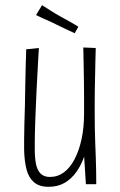

<svg xmlns="http://www.w3.org/2000/svg" viewBox="-20 -710 462 740"><path d="M167 10Q131 10 110.5 -8Q90 -26 82 -58Q74 -90 73 -132Q73 -148 73 -174Q73 -200 74 -233Q75 -266 76 -301Q77 -345 77.5 -384.5Q78 -424 79 -454Q80 -484 80.5 -501.5Q81 -519 81 -520L130 -525Q129 -517 128 -495Q127 -473 125 -439.5Q123 -406 121 -363.5Q119 -321 117 -272Q116 -251 115.5 -232Q115 -213 114.5 -195.5Q114 -178 114 -162.5Q114 -147 114 -135Q114 -103 118.5 -79Q123 -55 136 -41.5Q149 -28 172 -28Q202 -28 226 -45.5Q250 -63 267.5 -96.5Q285 -130 294.5 -174.5Q304 -219 304 -272L330 -286Q330 -240 324.5 -195.5Q319 -151 307 -114Q295 -77 275.5 -49Q256 -21 229.5 -5.5Q203 10 167 10ZM311 0 304 -112Q304 -152 304 -192.5Q304 -233 304 -272Q304 -309 304 -338.5Q304 -368 303.5 -396Q303 -424 302.5 -455.5Q302 -487 301 -527L349 -525Q348 -495 347.5 -468.5Q347 -442 346.5 -417.5Q346 -393 345.5 -369.5Q345 -346 345 -321Q345 -296 345 -268Q345 -241 345.5 -214Q346 -187 347 -160.5Q348 -134 349 -107.5Q350 -81 350.5 -54.5Q351 -28 351 0ZM268 -582Q257 -587 245 -592.5Q233 -598 221 -604Q209 -610 196 -616Q183 -623 170 -628.5Q157 -634 144 -640Q131 -646 119 -652L142 -690Q158 -680 176 -668.5Q194 -657 212 -647Q232 -636 250 -626Q268 -616 282 -607Z"/></svg>

Font: Truculenta ExtraLight
Style: Regular
Weight: 250
Version: Version 1.002